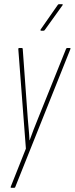

<svg xmlns="http://www.w3.org/2000/svg" viewBox="-20 -707 355 912"><path d="M35 185Q32 185 31 184Q30 183 31 180L103 -1L67 -473Q67 -477 68 -478Q69 -479 71 -479H83Q88 -479 88 -474L112 -143Q114 -117 116.5 -91.5Q119 -66 120 -41H121Q130 -66 139.5 -91Q149 -116 159 -140L293 -473Q295 -479 299 -479H311Q313 -479 314.5 -478Q316 -477 314 -473L53 180Q52 185 47 185ZM175 -561Q173 -561 172.5 -563Q172 -565 173 -567L254 -683Q256 -687 260 -687H274Q277 -687 278 -685.5Q279 -684 277 -682L193 -565Q191 -561 186 -561Z"/></svg>

Font: Sofia Sans Extra Condensed Thin
Style: Italic
Weight: 250
Italic angle: -9°
Version: Version 4.100